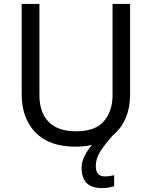

<svg xmlns="http://www.w3.org/2000/svg" viewBox="-20 -734 771 974"><path d="M466 107Q466 136 478 148.5Q490 161 511 161Q528 161 539.5 158.5Q551 156 559 155V211Q545 215 531 217.5Q517 220 497 220Q444 220 419 194Q394 168 394 117Q394 86 410 55.5Q426 25 447 1Q408 10 362 10Q229 10 159.5 -62.5Q90 -135 90 -254V-714H180V-251Q180 -164 226.5 -116Q273 -68 367 -68Q464 -68 507.5 -119.5Q551 -171 551 -252V-714H640V-252Q640 -189 618 -136Q596 -83 552 -47Q508 3 487 37.5Q466 72 466 107Z"/></svg>

Font: Noto Sans Old North Arabian
Style: Regular
Weight: 400
Designer: Monotype Design Team
Foundry: Monotype Imaging Inc.
Version: Version 2.001; ttfautohint (v1.8.4.7-5d5b)